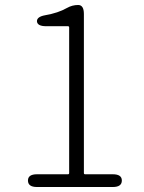

<svg xmlns="http://www.w3.org/2000/svg" viewBox="-20 -749 575 769"><path d="M128 0Q92 0 92 -26Q92 -51 128 -51H252Q257 -51 257 -56V-639Q257 -644 252 -644H165Q130 -644 128 -663Q127 -682 161 -688Q213 -697 248 -717Q269 -729 293 -729Q316 -729 316 -693V-56Q316 -51 321 -51H432Q468 -51 468 -26Q468 0 432 0Z"/></svg>

Font: Resource Han Rounded KR Light
Style: Regular
Weight: 300
Designer: Cyano Hao (round all glyphs); Ryoko NISHIZUKA 西塚涼子 (kana, bopomofo & ideographs); Paul D. Hunt (Latin, Greek & Cyrillic)
Foundry: Cyano Hao
Version: 0.990